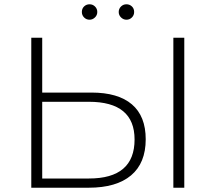

<svg xmlns="http://www.w3.org/2000/svg" viewBox="-20 -876 1006 896"><path d="M398 -784Q383 -784 372.5 -794.5Q362 -805 362 -820Q362 -836 372.5 -846Q383 -856 398 -856Q413 -856 423.5 -845.5Q434 -835 434 -820Q434 -805 423 -794.5Q412 -784 398 -784ZM570 -784Q556 -784 545 -794.5Q534 -805 534 -820Q534 -835 544.5 -845.5Q555 -856 570 -856Q585 -856 595.5 -846Q606 -836 606 -820Q606 -805 595.5 -794.5Q585 -784 570 -784ZM407 -444Q531 -444 595.5 -389Q660 -334 660 -226Q660 -115 591.5 -57.5Q523 0 394 0H126V-700H177V-444ZM789 0V-700H840V0ZM395 -43Q608 -43 608 -225Q608 -401 395 -401H177V-43Z"/></svg>

Font: mBank Light
Style: Regular
Weight: 300
Designer: Julieta Ulanovsky
Foundry: Julieta Ulanovsky
Version: Version 7.200;PS 007.200;hotconv 1.0.88;makeotf.lib2.5.64775